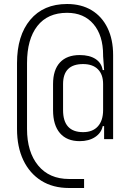

<svg xmlns="http://www.w3.org/2000/svg" viewBox="-20 -760 640 959"><path d="M325 179Q244 179 186 142.5Q128 106 96.5 40Q65 -26 65 -116V-445Q65 -582 131 -661Q197 -740 315 -740Q386 -740 437.5 -709Q489 -678 517 -620.5Q545 -563 545 -485V-65H500V-130H493Q486 -96 455 -75.5Q424 -55 378 -55Q314 -55 279.5 -95Q245 -135 245 -210V-340Q245 -411 279.5 -448Q314 -485 378 -485Q427 -485 457 -465.5Q487 -446 493 -410H500L495 -480V-485Q495 -583 447 -639.5Q399 -696 315 -696Q218 -696 166.5 -630Q115 -564 115 -445V-116Q115 -1 170.5 66.5Q226 134 325 134H400V179ZM395 -100Q443 -100 469 -129Q495 -158 495 -210V-340Q495 -388 469 -414Q443 -440 395 -440Q295 -440 295 -340V-210Q295 -100 395 -100Z"/></svg>

Font: Tiny Thin
Style: Regular
Weight: 100
Monospace: yes
Designer: Philipp Nurullin, Konstantin Bulenkov
Foundry: JetBrains
Version: Version 2.251; ttfautohint (v1.8.4.7-5d5b)